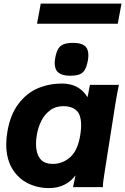

<svg xmlns="http://www.w3.org/2000/svg" viewBox="-20 -1006 673 1032"><path d="M13.5 -230.5Q13.5 -262 19.5 -297Q35 -390 79.5 -448.2Q124 -506.5 184.2 -531.8Q244.5 -557 312.5 -557Q405.5 -557 450.5 -483.5L463.5 -550H619Q614.5 -528.5 609.2 -500.2Q604 -472 600 -447L541.5 -75.5L540 -65Q537 -47 535 -30.8Q533 -14.5 533 0H372.5Q374.5 -11 386 -63.5Q333.5 5 243.5 5Q181 5 128.5 -21.5Q76 -48 44.8 -101Q13.5 -154 13.5 -230.5ZM413 -290.5Q416 -314 416 -332Q416 -391 389.8 -413.2Q363.5 -435.5 322 -435.5Q279 -435.5 248.8 -412.8Q218.5 -390 201.2 -354.5Q184 -319 177.5 -278.5Q173.5 -253.5 173.5 -231.5Q173.5 -184 194.5 -154.5Q215.5 -125 264.5 -125Q318 -125 359.5 -163.2Q401 -201.5 413 -290.5ZM274 -666.5Q274 -677 276.5 -693Q282.5 -726 293 -743.5Q303.5 -761 322.5 -768.2Q341.5 -775.5 374.5 -775.5Q416 -775.5 435.5 -759.5Q455 -743.5 455 -709.5Q455 -698.5 452.5 -682Q446.5 -649 436.2 -631.2Q426 -613.5 407.5 -606.2Q389 -599 356 -599Q314.5 -599 294.2 -615.5Q274 -632 274 -666.5ZM199 -986.5H633L613 -878.5H179Z"/></svg>

Font: JuliaMono Black
Style: Italic
Weight: 900
Italic angle: -9°
Monospace: yes
Designer: cormullion
Foundry: corm
Version: Version 0.057; ttfautohint (v1.8.4)